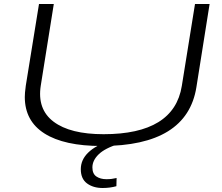

<svg xmlns="http://www.w3.org/2000/svg" viewBox="-20 -720 1108 960"><path d="M488 10Q301 10 202.5 -52.5Q104 -115 104 -235Q104 -245 105 -257.5Q106 -270 109 -292L175 -700H249L184 -293Q165 -174 248 -111.5Q331 -49 498 -49Q850 -49 889 -290L955 -700H1028L962 -284Q915 10 488 10ZM527 -15 573 0Q505 21 473.5 51.5Q442 82 442 117Q442 149 462 162.5Q482 176 512 176Q527 176 538.5 174.5Q550 173 563 170L562 211Q530 220 493 220Q446 220 415 197Q384 174 384 126Q384 79 421 43Q458 7 527 -15Z"/></svg>

Font: Georama ExtraExtended Light
Style: Italic
Weight: 300
Width: 8
Italic angle: -9°
Designer: Jean-Baptiste Levee
Foundry: Production Type
Version: Version 1.000